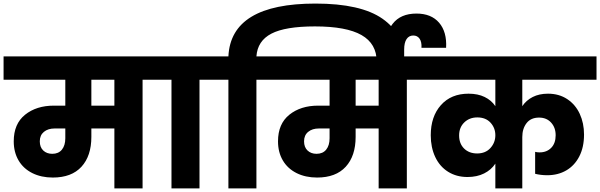

<svg xmlns="http://www.w3.org/2000/svg" viewBox="-37 -1056 3363 1076"><path d="M860 -609H762V0H604V-336H475V-289Q475 -182 419.5 -121.5Q364 -61 259 -61Q194 -61 144 -86Q94 -111 67 -157Q40 -203 40 -264Q40 -362 103.5 -413Q167 -464 265 -464H329V-609H-17V-740H860ZM604 -609H475V-464H604ZM329 -336H269Q232 -336 209 -317Q186 -298 186 -264Q186 -231 205.5 -212.5Q225 -194 256 -194Q291 -194 310 -217.5Q329 -241 329 -281Z M924 0V-609H826V-740H1179V-609H1081V0Z M2228 -715V-698H2074V-711Q2074 -811 1989 -859.5Q1904 -908 1728 -908Q1562 -908 1484 -867.5Q1406 -827 1400 -740H1498V-609H1400V0H1243V-609H1145V-740H1243Q1257 -1036 1731 -1036Q1985 -1036 2106.5 -951Q2228 -866 2228 -715Z M2341 -609H2243V0H2085V-336H1956V-289Q1956 -182 1900.5 -121.5Q1845 -61 1740 -61Q1675 -61 1625 -86Q1575 -111 1548 -157Q1521 -203 1521 -264Q1521 -362 1584.5 -413Q1648 -464 1746 -464H1810V-609H1464V-740H2341ZM2085 -609H1956V-464H2085ZM1810 -336H1750Q1713 -336 1690 -317Q1667 -298 1667 -264Q1667 -231 1686.5 -212.5Q1706 -194 1737 -194Q1772 -194 1791 -217.5Q1810 -241 1810 -281Z M2119 -698V-781Q2119 -865 2163.5 -922.5Q2208 -980 2297 -980Q2380 -980 2424 -928.5Q2468 -877 2463 -788H2325Q2327 -821 2314.5 -839Q2302 -857 2279 -857Q2255 -857 2241.5 -837Q2228 -817 2228 -778V-698Z M2890 -609V-461Q2912 -494 2948.5 -512.5Q2985 -531 3034 -531Q3096 -531 3142 -500.5Q3188 -470 3212 -418Q3236 -366 3236 -302Q3236 -231 3209.5 -179.5Q3183 -128 3136.5 -101Q3090 -74 3030 -74Q2994 -74 2962 -82V-205Q2973 -202 2987 -202Q3027 -202 3052 -227.5Q3077 -253 3077 -298Q3077 -341 3051.5 -369Q3026 -397 2984 -397Q2938 -397 2914 -366Q2890 -335 2890 -288V0H2739V-139Q2716 -104 2676 -84Q2636 -64 2583 -64Q2521 -64 2474 -93.5Q2427 -123 2402 -176.5Q2377 -230 2377 -298Q2377 -403 2434 -467Q2491 -531 2589 -531Q2641 -531 2679 -512.5Q2717 -494 2739 -461V-609H2307V-740H3306V-609ZM2739 -298Q2739 -339 2712 -368.5Q2685 -398 2638 -398Q2594 -398 2565 -370Q2536 -342 2536 -297Q2536 -251 2564 -223.5Q2592 -196 2637 -196Q2684 -196 2711.5 -226.5Q2739 -257 2739 -298Z"/></svg>

Font: Poppins A&M
Style: Bold-A&M
Weight: 700
Designer: Ninad Kale (Devanagari), Jonny Pinhorn (Latin)
Foundry: Indian Type Foundry
Version: 4.004